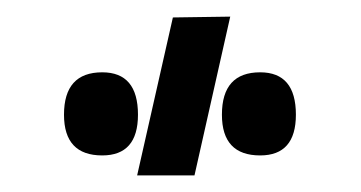

<svg xmlns="http://www.w3.org/2000/svg" viewBox="-20 -1004 434 231"><path d="M214 -793H145L188 -983L257 -984ZM57 -866Q57 -917 103 -917Q146 -917 146 -866Q146 -817 103 -817Q57 -817 57 -866ZM247 -866Q247 -917 293 -917Q336 -917 336 -866Q336 -817 293 -817Q247 -817 247 -866Z"/></svg>

Font: Girassol
Style: Regular
Weight: 400
Width: 3
Designer: Liam Spradlin
Version: Version 1.004